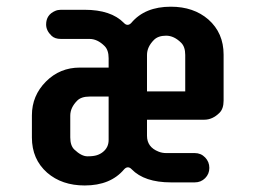

<svg xmlns="http://www.w3.org/2000/svg" viewBox="-20 -550 770 579"><path d="M119.1 -476.1Q119.1 -505.4 146.5 -517.1Q154.3 -520.5 163.6 -520.5H234.9Q314.9 -520.5 353.5 -481Q358.9 -475.1 364.7 -475.1Q370.6 -475.1 376 -481Q417 -529.8 495.1 -529.8Q564 -529.8 608.4 -491.2Q654.3 -450.7 654.3 -385.3V-246.6Q654.3 -222.2 642.1 -210Q621.1 -189 596.2 -189H423.3V-140.6Q423.3 -106.4 458 -92.8Q468.8 -88.4 481 -88.4H567.4Q585.9 -88.4 598.6 -75.2Q611.3 -62 611.3 -43.7Q611.3 -25.4 598.6 -12.7Q585.9 0 567.4 0H495.6Q415.5 0 377 -39.6Q371.6 -45.4 365.7 -45.4Q359.9 -45.4 354.5 -39.6Q313.5 9.3 235.4 9.3Q166.5 9.3 122.1 -29.3Q76.2 -69.8 76.2 -135.3V-202.1Q76.2 -261.7 118.7 -304.2Q160.6 -346.2 220.7 -346.2H307.6V-374.5Q307.6 -398.9 295.4 -411.1Q273.9 -432.6 250 -432.6H163.6Q145.5 -432.6 135.7 -441.9Q119.1 -457.5 119.1 -476.1ZM191.9 -135.7Q191.9 -110.8 204.1 -99.1Q225.6 -78.6 243.7 -78.6Q261.7 -78.6 272.2 -82Q282.7 -85.4 290.5 -91.8Q307.6 -105.5 307.6 -127.9V-258.8H250Q225.1 -258.8 212.9 -246.6Q191.9 -225.6 191.9 -201.2ZM538.6 -384.3Q538.6 -408.7 526.4 -420.9Q504.9 -442.4 481 -442.4Q457 -442.4 444.3 -429.7Q423.3 -408.7 423.3 -384.3V-274.4H538.6Z"/></svg>

Font: Supermercado
Style: Regular
Weight: 400
Designer: James Grieshaber
Foundry: James Grieshaber
Version: Version 1.002